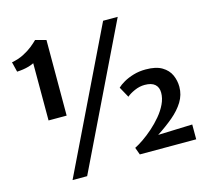

<svg xmlns="http://www.w3.org/2000/svg" viewBox="-135 -1117 1442 1327"><g transform="rotate(-15 586.0 -453.5)"><path d="M170 -390V-799.5Q153 -791 133 -785.2Q113 -779.5 91.5 -776.2Q70 -773 47.5 -772L30 -843.5Q78.5 -852.5 116 -871.8Q153.5 -891 180.5 -912.8Q207.5 -934.5 224 -951.5L225 -951L300 -931L299.5 -390ZM712.5 -958H817L328 51H223.5ZM718.5 0 699.5 -52Q726 -65 761.5 -89.2Q797 -113.5 833.5 -145.8Q870 -178 901.5 -215.5Q933 -253 952.2 -293.5Q971.5 -334 971.5 -374Q971.5 -413 947.5 -434.2Q923.5 -455.5 874.5 -455.5Q837.5 -455.5 801.2 -439.2Q765 -423 745.5 -405.5L703.5 -481.5Q720 -498 750.5 -515.5Q781 -533 821.5 -545Q862 -557 909 -557Q982.5 -557 1025 -531.5Q1067.5 -506 1085.5 -465.8Q1103.5 -425.5 1103.5 -381Q1103.5 -323.5 1073.2 -274.5Q1043 -225.5 991.5 -182.2Q940 -139 876 -97.5L1122 -106V0Z"/></g></svg>

Font: Koeln Type Sans
Style: Bold
Weight: 700
Designer: Eben Sorkin
Foundry: Eben Sorkin
Version: Version 2.001